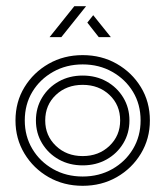

<svg xmlns="http://www.w3.org/2000/svg" viewBox="-20 -590 534 620"><path d="M434 -201Q434 -253 409.5 -293.5Q385 -334 342.5 -358Q300 -382 247 -382Q194 -382 151.5 -358Q109 -334 84.5 -293.5Q60 -253 60 -201Q60 -150 84.5 -109Q109 -68 151.5 -44Q194 -20 247 -20Q300 -20 342.5 -44Q385 -68 409.5 -109Q434 -150 434 -201ZM368 -201Q368 -251 333.5 -283.5Q299 -316 247 -316Q195 -316 160.5 -283.5Q126 -251 126 -201Q126 -152 160.5 -119Q195 -86 247 -86Q299 -86 333.5 -119Q368 -152 368 -201ZM247 -56Q204 -56 170 -75Q136 -94 116 -127Q96 -160 96 -201Q96 -242 116 -275Q136 -308 170 -327Q204 -346 247 -346Q290 -346 324 -327Q358 -308 378 -275Q398 -242 398 -201Q398 -160 378 -127Q358 -94 324 -75Q290 -56 247 -56ZM247 10Q186 10 137 -18Q88 -46 59 -94Q30 -142 30 -201Q30 -261 59 -308.5Q88 -356 137 -384Q186 -412 247 -412Q308 -412 357 -384Q406 -356 435 -308.5Q464 -261 464 -201Q464 -142 435 -94Q406 -46 357 -18Q308 10 247 10ZM140 -470 220 -570H258L178 -470ZM299 -470 262 -517 281 -541 338 -470Z"/></svg>

Font: Zen Tokyo Zoo
Style: Regular
Weight: 400
Designer: Yoshimichi Ohira
Foundry: A-1 Corp ZenFonts
Version: Version 1.002; ttfautohint (v1.8.3)